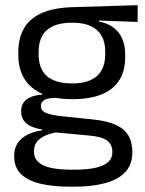

<svg xmlns="http://www.w3.org/2000/svg" viewBox="-20 -524 552 732"><path d="M256.2 -145.8Q156.5 -145.8 103.1 -189.3Q49.8 -232.8 49.8 -314.2V-326.3Q49.8 -376.9 70.5 -414.4Q91.3 -451.9 136.8 -473.2Q182.4 -494.5 256.1 -496.6L504.8 -504.3V-440.5L357.8 -445.6L357.7 -441.8Q392.2 -434.8 414 -417.8Q435.9 -400.9 446.6 -375.3Q457.3 -349.8 457.3 -315.9V-305.2Q457.3 -227.3 406.4 -186.6Q355.4 -145.8 256.2 -145.8ZM252.6 122.9H264.2Q309.2 122.9 341.3 116.3Q373.3 109.7 390.8 95.1Q408.3 80.6 408.3 56.3V54.7Q408.3 26.5 388.2 11.7Q368.1 -3.1 319.2 -7.3L181.1 -20.1L203.9 -21Q176 -16.8 154.7 -7.9Q133.5 0.9 121.5 15.6Q109.5 30.3 109.5 52.4V53.5Q109.5 79.2 126.9 94.6Q144.3 109.9 176.4 116.4Q208.6 122.9 252.6 122.9ZM247.9 187.7Q182.2 187.7 134.2 176.4Q86.3 165 60.2 139.7Q34.1 114.4 34.1 72.2V70.2Q34.1 40.2 48.3 20.1Q62.5 0.1 86.9 -11.5Q111.2 -23.2 140.9 -27L140.6 -30.2Q99.5 -37.1 80.1 -54.2Q60.6 -71.3 60.6 -99V-99.5Q60.6 -118.3 69.2 -131.8Q77.8 -145.3 95.7 -153.3Q113.6 -161.3 141 -163.3V-173.3L233.8 -150L196.1 -151.2Q161.9 -150.7 148.9 -142.7Q135.8 -134.8 135.8 -119.7V-119.2Q135.8 -102.4 154.3 -93.9Q172.8 -85.4 217.6 -80.7L335.8 -68.4Q413.5 -60.3 449 -31.1Q484.5 -1.9 484.5 55.2V57.6Q484.5 103.2 457.5 132Q430.6 160.8 380.9 174.2Q331.3 187.7 262.6 187.7ZM255.1 -205.9Q296.8 -205.9 324.7 -218.3Q352.7 -230.7 366.9 -255.4Q381.1 -280.1 381.1 -315.8V-328Q381.1 -363.2 367.2 -387.5Q353.3 -411.9 325.9 -424.6Q298.5 -437.4 257.1 -437.4H254.1Q209 -437.4 180.9 -423.7Q152.7 -410 139.9 -385.3Q127.2 -360.6 127.2 -327.4V-316.1Q127.2 -280.2 141.3 -255.5Q155.4 -230.8 183.9 -218.3Q212.3 -205.9 255.1 -205.9Z"/></svg>

Font: Anek Latin Medium
Style: Regular
Weight: 500
Designer: Yesha Goshar
Foundry: Ek Type
Version: Version 1.003